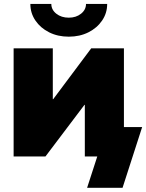

<svg xmlns="http://www.w3.org/2000/svg" viewBox="-20 -780 728 957"><path d="M597.7 0H402.8V-257.3H400.9L206.5 0H47.9V-539.1H243.2V-285.6H245.1L434.6 -539.1H597.7ZM322.8 -597.2Q268.1 -597.2 224.9 -618.9Q181.6 -640.6 156.5 -677.7Q131.3 -714.8 131.3 -760.3H235.8Q235.8 -731.4 260.7 -711.7Q285.6 -691.9 322.8 -691.9Q359.4 -691.9 384 -711.7Q408.7 -731.4 408.7 -760.3H514.2Q514.2 -714.8 489 -677.7Q463.9 -640.6 420.7 -618.9Q377.4 -597.2 322.8 -597.2ZM414.1 156.2 464.8 0H418V-146.5H688.5L590.8 156.2Z"/></svg>

Font: Inter 18pt Black
Style: Regular
Weight: 900
Designer: Rasmus Andersson
Foundry: rsms
Version: Version 4.001;git-66647c0bb